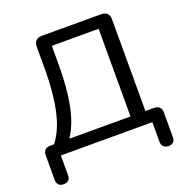

<svg xmlns="http://www.w3.org/2000/svg" viewBox="-151 -838 1085 1138"><g transform="rotate(-20 391.5 -269.5)"><path d="M58 166Q37 166 26.5 154.5Q16 143 16 123V-31Q16 -76 62 -76H127L72 -62Q130 -124 158 -237Q186 -350 186 -523V-655Q186 -679 199 -692Q212 -705 236 -705H610Q635 -705 648 -692Q661 -679 661 -655V-40L624 -76H715Q737 -76 749 -64.5Q761 -53 761 -31V123Q761 166 719 166Q699 166 688 154.5Q677 143 677 123V0H100V123Q100 166 58 166ZM181 -76H567V-629H272V-516Q272 -358 250 -252Q228 -146 181 -76Z"/></g></svg>

Font: Nunito Medium
Style: Regular
Weight: 500
Designer: Vernon Adams
Foundry: Vernon Adams
Version: Version 3.601